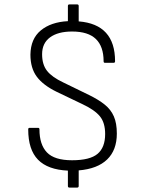

<svg xmlns="http://www.w3.org/2000/svg" viewBox="-20 -762 656 871"><path d="M295 89Q288 89 288 82V12Q197 8 152.5 -37.5Q108 -83 108 -175Q108 -182 114 -182H153Q159 -182 159 -175Q159 -106 193 -70.5Q227 -35 307 -35Q388 -35 422.5 -64Q457 -93 457 -154Q457 -205 433.5 -234Q410 -263 355 -289L238 -345Q176 -375 147 -414Q118 -453 118 -514Q119 -586 165 -624Q211 -662 288 -666V-735Q288 -742 295 -742H330Q337 -742 337 -735V-665Q502 -652 502 -484Q502 -477 495 -477H456Q450 -477 450 -484Q450 -551 415 -585Q380 -619 307 -619Q243 -619 207 -592.5Q171 -566 171 -516Q171 -469 193.5 -440.5Q216 -412 267 -388L384 -331Q427 -310 455 -287.5Q483 -265 496.5 -234Q510 -203 510 -156Q510 -81 466 -38.5Q422 4 337 11V82Q337 89 330 89Z"/></svg>

Font: Sofia Sans Light
Style: Regular
Weight: 300
Designer: Botio Nikoltchev, Ani Petrova
Foundry: lettersoup
Version: Version 4.100; ttfautohint (v1.8.3)